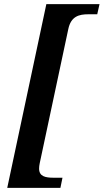

<svg xmlns="http://www.w3.org/2000/svg" viewBox="-20 -780 501 928"><path d="M15 128H272L282 79H239C200 79 169 73 169 35C169 28 170 18 172 9L310 -639C323 -702 363 -711 407 -711H450L461 -760H204Z"/></svg>

Font: Noto Serif SemiBold
Style: Italic
Weight: 600
Italic angle: -12°
Designer: Monotype Design Team
Foundry: Monotype Imaging Inc.
Version: Version 2.014